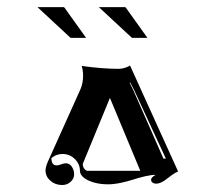

<svg xmlns="http://www.w3.org/2000/svg" viewBox="-20 -665 636 550"><path d="M110.4 -176.8Q110.4 -186.5 116.9 -201.4L210.2 -408.7Q218 -426.3 218 -448Q218 -462.6 214.1 -476.1Q273.9 -467.8 320.3 -467.8Q328.1 -467.8 337.4 -470.6Q346.7 -473.4 352.5 -477.3L490.2 -173.8Q482.4 -170.7 473.4 -164.3Q464.4 -158 457.9 -152.6Q451.4 -147.2 443 -143.1Q434.6 -138.9 426.8 -138.9Q421.1 -138.9 417 -142Q412.8 -145 412.8 -149.4Q412.8 -153.8 416 -157Q419.2 -160.2 425.8 -164.1Q412.6 -164.1 394.5 -159.8Q376.5 -155.5 361.1 -150.5Q345.7 -145.5 325.8 -141.2Q305.9 -137 289.3 -137Q267.6 -137 249 -142.2Q230.5 -147.5 219.7 -156.4Q209 -165.3 209 -175.8Q209 -195.1 194.3 -209.5Q179.7 -223.9 159.2 -223.9Q141.1 -223.9 127.2 -212.2Q127.2 -191.4 142.3 -191.2Q147.5 -191.2 155.2 -194.2Q162.8 -197.3 168 -197.3Q179.4 -197.3 185.9 -187.3Q192.4 -177.2 192.4 -166.3Q192.4 -153.3 182.4 -144.2Q172.4 -135 158.2 -135Q138.4 -135 124.4 -147.2Q110.4 -159.4 110.4 -176.8ZM217 -195.3Q217 -182.1 228.5 -175.8H381.8L294.9 -384.5ZM351.3 -428.2 362.1 -406.2 448.2 -210.7H455.1L364.3 -406.7L353.3 -428.2ZM87.4 -644.5H162.8L164.6 -643.3L226.6 -556.6H182.1ZM263.2 -644.5H338.6L340.3 -643.3L402.3 -556.6H357.9Z"/></svg>

Font: AgreloyInT3
Style: Medium
Weight: 400
Designer: gluk
Foundry: gluk
Version: Version 0.27